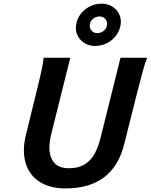

<svg xmlns="http://www.w3.org/2000/svg" viewBox="-20 -1023 829 1055"><path d="M729 -495.6 662.1 -229.5Q601.1 12.2 340.8 12.2Q266.1 12.2 214.6 -14.4Q163.1 -41 137.2 -88.1Q111.3 -135.3 111.3 -197.3Q111.3 -235.8 121.6 -278.3L174.8 -495.6Q196.8 -584 207.3 -631.8Q217.8 -679.7 219.7 -705.6H366.2L261.2 -284.7Q251.5 -244.1 251.5 -212.4Q251.5 -160.6 277.1 -129.6Q302.7 -98.6 358.9 -98.6Q410.2 -98.6 444.3 -119.1Q478.5 -139.6 499.3 -177.2Q520 -214.8 533.7 -270.5L642.1 -705.6H788.6Q777.3 -679.2 764.2 -630.9Q751 -582.5 729 -495.6ZM568.4 -892.6Q568.4 -909.2 556.6 -920.9Q544.9 -932.6 527.3 -932.6Q506.3 -932.6 489.7 -918.2Q473.1 -903.8 473.1 -881.3Q473.1 -864.7 484.9 -852.8Q496.6 -840.8 514.2 -840.8Q535.6 -840.8 552 -855.5Q568.4 -870.1 568.4 -892.6ZM539.6 -1002.9Q568.4 -1002.9 592.3 -989.7Q616.2 -976.6 630.1 -954.1Q644 -931.6 644 -905.3Q644 -868.7 624.8 -837.6Q605.5 -806.6 572.8 -788.6Q540 -770.5 501.5 -770.5Q472.7 -770.5 448.7 -783.7Q424.8 -796.9 410.9 -819.3Q397 -841.8 397 -868.2Q397 -904.8 416.3 -935.8Q435.5 -966.8 468.3 -984.9Q501 -1002.9 539.6 -1002.9Z"/></svg>

Font: Lesson One
Style: Bold Italic
Weight: 700
Italic angle: -14°
Designer: But Ko, Victor Gaultney, Annie Olsen, Julie Remington, Don Collingsworth, Eric Hays, Becca Hirsbrunner
Version: Version 1.100